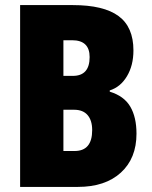

<svg xmlns="http://www.w3.org/2000/svg" viewBox="-20 -734 598 754"><path d="M266 -714Q387 -714 445.5 -671Q504 -628 504 -536Q504 -477 478.5 -434.5Q453 -392 411 -379V-374Q467 -357 491.5 -315.5Q516 -274 516 -209Q516 -112 454.5 -56Q393 0 286 0H59V-714ZM266 -436Q332 -436 332 -510Q332 -576 263 -576H229V-436ZM229 -303V-141H273Q342 -141 342 -223Q342 -261 324 -282Q306 -303 271 -303Z"/></svg>

Font: Noto Sans Gurmukhi UI ExtraCondensed Black
Style: Regular
Weight: 900
Width: 2
Designer: Jelle Bosma - Monotype Design Team
Foundry: Monotype Imaging Inc.
Version: Version 2.004; ttfautohint (v1.8.4.7-5d5b)